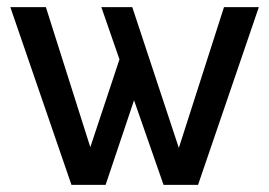

<svg xmlns="http://www.w3.org/2000/svg" viewBox="-20 -520 757 540"><path d="M610 -500 483 -104 352 -500H265L316 -353L234 -106L109 -500H9L181 0H277L357 -238L440 0H537L708 -500Z"/></svg>

Font: Orkney
Style: Regular
Weight: 400
Designer: Samuel Oakes and Alfredo Marco Pradil
Foundry: Alfredo Marco Pradil
Version: 1.0; ttfautohint (v1.5)